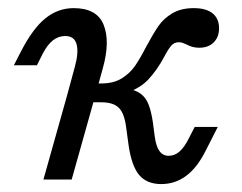

<svg xmlns="http://www.w3.org/2000/svg" viewBox="-20 -446 602 477"><path d="M141.9 -356.5Q125 -356.5 111.3 -345.6Q97.6 -334.7 86.3 -312.9L71.8 -283.9H14.5L32.3 -318.5Q61.3 -375 92.7 -400.4Q124.2 -425.8 162.9 -425.8Q221 -425.8 237.5 -384.3Q254 -342.7 235.5 -276.6L216.1 -206.5H146L166.1 -280.6Q175.8 -316.1 170.2 -336.3Q164.5 -356.5 141.9 -356.5ZM146 -206.5H216.1L158.1 0H87.9ZM299.2 -87.1 292.7 -134.7Q289.5 -155.6 282.7 -168.1Q275.8 -180.6 263.3 -186.3Q250.8 -191.9 231.5 -191.9H193.5L205.6 -238.7H232.3Q262.1 -238.7 282.3 -251.2Q302.4 -263.7 314.9 -281.5Q327.4 -299.2 343.5 -330.6Q360.5 -362.1 373.4 -381Q386.3 -400 408.1 -412.9Q429.8 -425.8 461.3 -425.8Q491.9 -425.8 508.1 -412.9Q524.2 -400 524.2 -375.8Q524.2 -354 510.9 -340.7Q497.6 -327.4 475 -327.4Q466.1 -327.4 458.5 -329.4Q450.8 -331.5 443.5 -335.5Q438.7 -337.9 433.9 -339.5Q429 -341.1 424.2 -341.1Q412.9 -341.1 405.2 -332.3Q397.6 -323.4 387.9 -304.8Q370.2 -271.8 348.4 -248.4Q326.6 -225 282.3 -210.5L300 -225Q317.7 -221.8 329.8 -212.9Q341.9 -204 348.8 -187.1Q355.6 -170.2 359.7 -142.7L364.5 -106.5Q367.7 -82.3 376.2 -70.6Q384.7 -58.9 399.2 -58.9Q413.7 -58.9 425.8 -69.4Q437.9 -79.8 449.2 -102.4L463.7 -130.6H521L491.1 -71.8Q470.2 -29.8 442.7 -9.3Q415.3 11.3 380.6 11.3Q344.4 11.3 325.4 -11.7Q306.5 -34.7 299.2 -87.1Z"/></svg>

Font: Playfair Micro SmCond SmLight
Style: Italic
Weight: 360
Width: 4
Italic angle: -15.6°
Designer: Claus Eggers Sørensen
Foundry: Claus Eggers Sørensen
Version: Version 2.203;Glyphs 3.3 (3326)